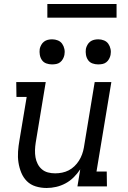

<svg xmlns="http://www.w3.org/2000/svg" viewBox="-20 -929 640 957"><path d="M212 8Q184 8 158 0Q132 -8 114 -26Q96 -44 86 -68.5Q76 -93 72 -119.5Q68 -146 70 -174Q72 -202 77 -230L113 -446H62L61 -520H208L158 -218Q155 -199 154.5 -180.5Q154 -162 157 -144.5Q160 -127 168 -111.5Q176 -96 189 -85Q202 -74 219 -69.5Q236 -65 255 -65Q272 -65 289.5 -68.5Q307 -72 322.5 -80Q338 -88 351 -100.5Q364 -113 373.5 -128Q383 -143 389 -159.5Q395 -176 398 -193L452 -520H535L461 -74H512L513 0H366L380 -85Q366 -64 347.5 -45.5Q329 -27 306.5 -15Q284 -3 260 2.5Q236 8 212 8ZM469 -608Q454 -608 440.5 -613Q427 -618 419 -629.5Q411 -641 408.5 -655.5Q406 -670 408 -685Q410 -695 415.5 -705Q421 -715 429.5 -721.5Q438 -728 448.5 -730.5Q459 -733 470 -733Q485 -733 498.5 -727.5Q512 -722 520 -710.5Q528 -699 531 -684.5Q534 -670 531 -655Q529 -645 523.5 -635Q518 -625 509.5 -618.5Q501 -612 490.5 -610Q480 -608 469 -608ZM239 -608Q224 -608 210.5 -613Q197 -618 189 -629.5Q181 -641 178.5 -655.5Q176 -670 178 -685Q180 -695 185.5 -705Q191 -715 199.5 -721.5Q208 -728 218.5 -730.5Q229 -733 240 -733Q255 -733 268.5 -727.5Q282 -722 290 -710.5Q298 -699 301 -684.5Q304 -670 301 -655Q299 -645 293.5 -635Q288 -625 279.5 -618.5Q271 -612 260.5 -610Q250 -608 239 -608ZM216 -841V-909H561V-841Z"/></svg>

Font: Iosevka Plex Etoile
Style: Italic
Weight: 400
Italic angle: -9°
Designer: Belleve Invis
Foundry: Belleve Invis
Version: Version 25.1.1; ttfautohint (v1.8.4)